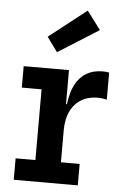

<svg xmlns="http://www.w3.org/2000/svg" viewBox="-57 -874 583 914"><g transform="rotate(5 234.5 -416.5)"><path d="M260.5 -102.5H350V0H44V-102.5H138.5V-440.5H44V-543H260.5ZM452 -418.5Q442 -421 431 -422.5Q420 -424 408.5 -424Q340 -424 300.2 -379.2Q260.5 -334.5 260.5 -254L237 -380.5H265Q271.5 -437.5 291.5 -475.2Q311.5 -513 344.2 -532Q377 -551 421 -551Q429 -551 436.5 -550.2Q444 -549.5 452 -548ZM325 -833 390.5 -745.5 196 -623 145.5 -692.5Z"/></g></svg>

Font: Hepta Slab ExtraLight SemiBold
Style: Regular
Weight: 600
Version: Version 1.102